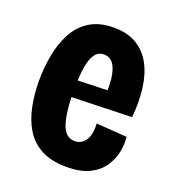

<svg xmlns="http://www.w3.org/2000/svg" viewBox="-107 -627 657 724"><g transform="rotate(20 221.5 -264.5)"><path d="M239 13Q178 13 137.5 -8.5Q97 -30 74 -68Q51 -106 41 -155Q31 -204 31 -258Q31 -310 40.5 -360.5Q50 -411 71.5 -452Q93 -493 132 -517.5Q171 -542 229 -542Q285 -542 322 -519Q359 -496 380 -456Q401 -416 407.5 -362Q414 -308 408 -248L137 -240V-307L303 -312L285 -285Q289 -342 282 -374.5Q275 -407 261.5 -420.5Q248 -434 228 -434Q206 -434 192.5 -416Q179 -398 173 -361.5Q167 -325 167 -268Q167 -181 182 -135Q197 -89 235 -89Q248 -89 258.5 -94.5Q269 -100 277 -111Q285 -122 288.5 -139.5Q292 -157 291 -180L414 -171Q417 -144 411 -112Q405 -80 386 -51.5Q367 -23 331.5 -5Q296 13 239 13Z"/></g></svg>

Font: Bricolage Grotesque Condensed
Style: Bold
Weight: 700
Width: 3
Designer: Mathieu Triay
Foundry: Atelier Triay
Version: Version 1.001;gftools[0.9.33.dev8+g029e19f]